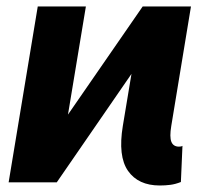

<svg xmlns="http://www.w3.org/2000/svg" viewBox="-20 -566 678 596"><path d="M156.2 0 78.1 -46.9 422.9 -545.9 500 -499ZM6.8 0 97.2 -545.9H246.6L156.2 0ZM476.1 9.8Q409.2 9.8 377.4 -35.6Q345.7 -81.1 361.3 -175.3L422.9 -545.9H572.8L511.7 -175.3Q505.9 -140.6 512 -125.7Q518.1 -110.8 535.6 -110.8Q543 -110.8 546.4 -113.3L541.5 -1Q523.9 5.9 508.5 7.8Q493.2 9.8 476.1 9.8Z"/></svg>

Font: Inter Tight
Style: Bold Italic
Weight: 700
Italic angle: -9.39999°
Designer: Rasmus Andersson
Foundry: rsms
Version: Version 3.004